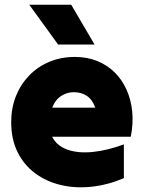

<svg xmlns="http://www.w3.org/2000/svg" viewBox="-20 -772 607 806"><path d="M500 -24Q500 -24 500 -24Q500 -24 500 -24Q431 5 363 12Q295 19 234.5 4.5Q174 -10 127 -45Q80 -80 53.5 -134Q27 -188 27 -259Q27 -318 46.5 -367.5Q66 -417 102 -454.5Q138 -492 187 -512.5Q236 -533 294 -533Q346 -533 388 -516Q430 -499 461 -468.5Q492 -438 511 -396Q530 -354 535 -304Q540 -254 529 -198Q447 -198 364 -198Q281 -198 199 -198Q218 -160 262.5 -144Q307 -128 368.5 -134Q430 -140 500 -166Q500 -131 500 -95Q500 -59 500 -24ZM290 -385Q290 -385 290 -385Q290 -385 290 -385Q261 -385 236.5 -369Q212 -353 199 -320Q244 -320 289.5 -320Q335 -320 380 -320Q368 -354 344.5 -369.5Q321 -385 290 -385ZM377 -585Q340 -585 301 -585Q262 -585 224 -585Q194 -626 163.5 -668.5Q133 -711 103 -752Q147 -752 191.5 -752Q236 -752 279 -752Q303 -711 328 -668.5Q353 -626 377 -585Z"/></svg>

Font: Tilt Warp
Style: Regular
Weight: 400
Designer: Andy Clymer
Foundry: Andy Clymer
Version: Version 1.000